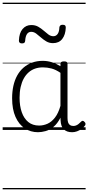

<svg xmlns="http://www.w3.org/2000/svg" viewBox="-20 -976 663 1442"><path d="M265 17Q210 17 166 -12Q122 -41 96.5 -98Q71 -155 71 -238Q71 -288 80.5 -331Q90 -374 109 -408.5Q128 -443 156 -467.5Q184 -492 220.5 -505.5Q257 -519 301 -519Q335 -519 368 -509Q401 -499 434 -479V-495Q434 -506 440.5 -510.5Q447 -515 461 -515Q475 -515 481 -510.5Q487 -506 487 -496V-91Q487 -70 491.5 -56.5Q496 -43 506 -36.5Q516 -30 531 -30Q541 -30 550.5 -33.5Q560 -37 569.5 -44.5Q579 -52 590 -63Q595 -69 601.5 -68.5Q608 -68 614 -61Q621 -55 622 -48Q623 -41 619 -34Q608 -19 592 -7.5Q576 4 558 10.5Q540 17 522 17Q501 17 485.5 11.5Q470 6 458.5 -5.5Q447 -17 441.5 -33.5Q436 -50 435 -72Q435 -76 434.5 -81.5Q434 -87 434 -92Q411 -47 382 -23.5Q353 0 322.5 8.5Q292 17 265 17ZM127 -242Q127 -180 143.5 -133Q160 -86 192.5 -59.5Q225 -33 274 -33Q306 -33 336.5 -46.5Q367 -60 392.5 -92.5Q418 -125 434 -181V-429Q399 -453 367 -461.5Q335 -470 302 -470Q270 -470 243 -460.5Q216 -451 194.5 -432Q173 -413 158 -385.5Q143 -358 135 -322Q127 -286 127 -242ZM145 -650Q122 -650 122 -671Q124 -728 149.5 -758Q175 -788 215 -788Q245 -788 267.5 -775Q290 -762 308 -746Q326 -730 343.5 -717Q361 -704 381 -704Q401 -704 413 -721Q425 -738 426 -771Q429 -790 450 -790Q464 -790 469 -785Q474 -780 474 -768Q472 -715 447.5 -683.5Q423 -652 378 -652Q350 -652 328 -665Q306 -678 287.5 -694.5Q269 -711 251.5 -724Q234 -737 214 -737Q194 -737 182.5 -720Q171 -703 169 -669Q168 -659 162.5 -654.5Q157 -650 145 -650ZM0 436H623V446H0ZM0 -20H623V0H0ZM0 -505H623V-500H0ZM0 -956H623V-946H0Z"/></svg>

Font: Playwrite HU Guides
Style: Regular
Weight: 400
Designer: Veronika Burian, José Scaglione
Foundry: TypeTogether
Version: Version 1.003